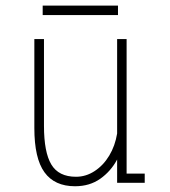

<svg xmlns="http://www.w3.org/2000/svg" viewBox="-20 -636 590 668"><path d="M241 12Q170 12 134.8 -36.5Q99.5 -85 99.5 -190.5V-500H133V-198Q133 -106.5 158.5 -63.8Q184 -21 244.5 -21Q279 -21 309.2 -40.8Q339.5 -60.5 360 -94.5Q380.5 -128.5 387.5 -171.5V-500H420.5V-32H483.5V0H387.5V-81Q366 -40.5 329 -14.2Q292 12 241 12ZM128.5 -583.5V-616.5H390.5V-583.5Z"/></svg>

Font: Trispace SemiCondensed Thin
Style: Regular
Weight: 100
Width: 4
Designer: Tyler Finck
Foundry: Etcetera Type Company
Version: Version 1.210; ttfautohint (v1.8.3)